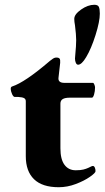

<svg xmlns="http://www.w3.org/2000/svg" viewBox="-20 -770 438 804"><path d="M88 -116V-346Q88 -355 81 -359Q74 -363 57 -364H42Q36 -364 30.5 -376Q25 -388 25 -399Q25 -406 31 -408Q84 -425 189 -515Q191 -516 196.5 -520.5Q202 -525 206.5 -527Q211 -529 216 -529Q226 -529 229.5 -524.5Q233 -520 232 -507L225 -445Q222 -423 250 -423H370Q372 -423 375 -416Q378 -409 378 -404Q378 -388 374 -374.5Q370 -361 365 -361H273Q252 -361 242.5 -355Q233 -349 233 -336V-149Q233 -103 250 -80Q267 -57 297 -57Q317 -57 329 -60Q341 -63 349.5 -67Q358 -71 362 -73Q366 -75 369 -75Q374 -75 377 -68.5Q380 -62 380 -53Q380 -46 356.5 -29.5Q333 -13 297.5 0.5Q262 14 226 14Q157 14 122.5 -19.5Q88 -53 88 -116ZM294 -525 296 -550Q297 -561 298 -575Q299 -589 299 -602Q299 -624 294 -664Q291 -679 291 -691Q291 -710 319.5 -730Q348 -750 375 -750Q390 -750 394 -741Q398 -732 398 -713Q398 -680 380 -623Q362 -566 341 -531Q322 -499 307 -499Q301 -499 297.5 -507Q294 -515 294 -525Z"/></svg>

Font: EB Garamond ExtraBold
Style: Regular
Weight: 800
Designer: Georg Duffner and Octavio Pardo
Foundry: Georg Duffner
Version: Version 1.000